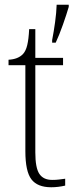

<svg xmlns="http://www.w3.org/2000/svg" viewBox="-20 -780 319 810"><path d="M196 10Q138 10 112.5 -23.5Q87 -57 87 -142V-505H16V-528Q56 -530 77 -552Q89 -565 95 -590Q101 -615 103 -657H129V-536H246V-505H129V-137Q129 -72 146 -46.5Q163 -21 200 -21Q216 -21 228 -22.5Q240 -24 255 -26V3Q225 10 196 10ZM200 -611Q207 -647 212.5 -687Q218 -727 219 -760H270V-751Q261 -720 245.5 -676Q230 -632 215 -600H200Z"/></svg>

Font: Noto Serif Tamil SemiCondensed ExtraLight
Style: Italic
Weight: 200
Width: 4
Italic angle: -12°
Designer: Indian Type Foundry, Tom Grace, and the Monotype Design Team
Foundry: Monotype Imaging Inc.
Version: Version 2.003; ttfautohint (v1.8.4.7-5d5b)